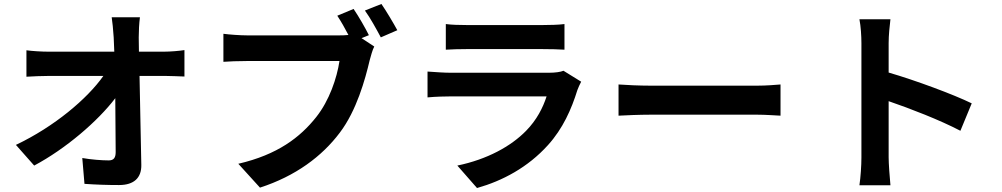

<svg xmlns="http://www.w3.org/2000/svg" viewBox="-20 -888 5040 966"><path d="M60 -159 152 -55C310 -139 472 -278 560 -394L562 -123C562 -94 552 -81 527 -81C493 -81 439 -85 394 -93L405 37C462 41 518 43 579 43C655 43 692 6 691 -58L682 -506H811C838 -506 876 -504 908 -503V-636C884 -632 837 -628 804 -628H679L678 -700C678 -731 680 -770 684 -801H542C546 -775 549 -743 552 -700L555 -628H224C190 -628 142 -631 113 -635V-502C148 -504 191 -506 227 -506H500C420 -392 254 -251 60 -159Z M1899 -868 1816 -835C1843 -798 1874 -741 1896 -700L1979 -736C1960 -771 1924 -832 1899 -868ZM1863 -654 1799 -696 1836 -711C1818 -747 1785 -805 1759 -843L1677 -809C1696 -780 1716 -745 1733 -712C1715 -710 1698 -710 1686 -710C1630 -710 1298 -710 1223 -710C1190 -710 1133 -714 1104 -718V-577C1130 -579 1177 -581 1223 -581C1298 -581 1628 -581 1688 -581C1675 -495 1637 -382 1571 -299C1490 -197 1377 -110 1179 -64L1288 56C1467 -2 1600 -101 1690 -221C1774 -332 1817 -487 1840 -585C1846 -606 1853 -635 1863 -654Z M2223 -767V-638C2252 -640 2295 -641 2327 -641C2387 -641 2654 -641 2710 -641C2746 -641 2793 -640 2820 -638V-767C2792 -763 2743 -762 2712 -762C2654 -762 2390 -762 2327 -762C2293 -762 2251 -763 2223 -767ZM2904 -477 2815 -532C2801 -526 2774 -522 2742 -522C2673 -522 2316 -522 2247 -522C2216 -522 2173 -525 2131 -528V-398C2173 -402 2223 -403 2247 -403C2337 -403 2679 -403 2730 -403C2712 -347 2681 -285 2627 -230C2551 -152 2431 -86 2281 -55L2380 58C2508 22 2636 -46 2737 -158C2812 -241 2855 -338 2885 -435C2889 -446 2897 -464 2904 -477Z M3092 -463V-306C3129 -308 3196 -311 3253 -311C3370 -311 3700 -311 3790 -311C3832 -311 3883 -307 3907 -306V-463C3881 -461 3837 -457 3790 -457C3700 -457 3371 -457 3253 -457C3201 -457 3128 -460 3092 -463Z M4314 -96C4314 -56 4310 4 4304 44H4460C4456 3 4451 -67 4451 -96V-379C4559 -342 4709 -284 4812 -230L4869 -368C4777 -413 4585 -484 4451 -523V-671C4451 -712 4456 -756 4460 -791H4304C4311 -756 4314 -706 4314 -671C4314 -586 4314 -172 4314 -96Z"/></svg>

Font: Noto Sans Mono CJK TC
Style: Bold
Weight: 700
Designer: Ryoko NISHIZUKA 西塚涼子 (kana, bopomofo & ideographs); Paul D. Hunt (Latin, Greek & Cyrillic); Sandoll Communications 산돌커뮤니
Foundry: Adobe
Version: Version 2.004;hotconv 1.0.118;makeotfexe 2.5.65603